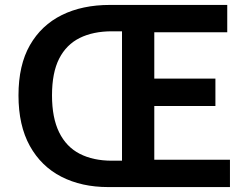

<svg xmlns="http://www.w3.org/2000/svg" viewBox="-20 -759 1011 779"><path d="M419 0Q311 0 229 -42Q147 -84 101 -167Q55 -250 55 -372Q55 -495 101.5 -576Q148 -657 231 -698Q314 -739 426 -739H902V-628H606V-440H854V-329H606V-111H913V0ZM434 -107H475V-632H434Q358 -632 303.5 -605Q249 -578 220 -521Q191 -464 191 -372Q191 -281 220 -222Q249 -163 303.5 -135Q358 -107 434 -107Z"/></svg>

Font: Noto Sans TC SemiBold
Style: Regular
Weight: 600
Designer: Ryoko NISHIZUKA  (kana, bopomofo & ideographs); Paul D. Hunt (Latin, Greek & Cyrillic); Sandoll Communications , Soo-you
Foundry: Adobe
Version: Version 2.004-H2;hotconv 1.0.118;makeotfexe 2.5.65603